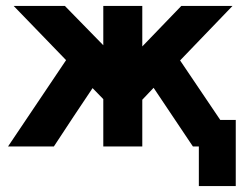

<svg xmlns="http://www.w3.org/2000/svg" viewBox="-20 -492 846 645"><path d="M7 0 202 -290 26 -472H198L327 -340V-472H458V-336L589 -472H761L585 -289L720 -89H772V133H648V0H628L496 -197L458 -157V0H327V-159L291 -196Q272 -168 227.5 -101Q183 -34 161 0Z"/></svg>

Font: Coval
Style: Black
Weight: 1000
Foundry: Context Ltd
Version: Version 001.000